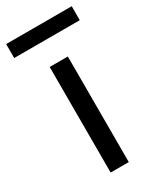

<svg xmlns="http://www.w3.org/2000/svg" viewBox="-220 -770 693 832"><g transform="rotate(-30 126.0 -354.0)"><path d="M166.5 0V-528.3H75.7V0ZM290 -638.7V-708.5H-38.1V-638.7Z"/></g></svg>

Font: Roboto1
Style: rg
Weight: 400
Designer: Google
Version: Version 2.137; 2017